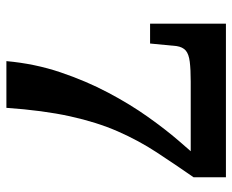

<svg xmlns="http://www.w3.org/2000/svg" viewBox="-83 -566 726 600"><g transform="rotate(90 280.0 -266.0)"><path d="M235 -499H490L474 -523Q454 -501 419.5 -461Q385 -421 345.5 -365.5Q306 -310 269.5 -241Q233 -172 206 -92Q179 -12 171 77H317Q325 -38 343.5 -122Q362 -206 390.5 -271Q419 -336 456 -392.5Q493 -449 534 -508V-609H54V-372H116L124 -455Q127 -474 138 -483.5Q149 -493 173 -496Q197 -499 235 -499Z"/></g></svg>

Font: Roboto Serif 28pt SemiBold
Style: Regular
Weight: 600
Designer: Greg Gazdowicz
Foundry: Commercial Type
Version: Version 1.008